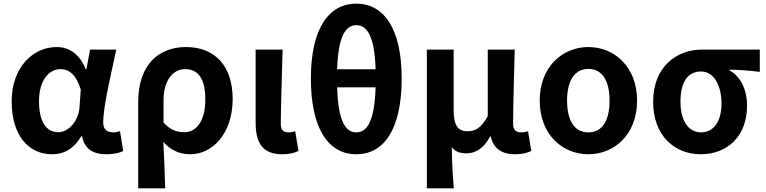

<svg xmlns="http://www.w3.org/2000/svg" viewBox="-20 -832 4200 1053"><path d="M266 14C334 14 387 -19 426 -85H430C444 -14 490 14 565 14C607 14 637 6 656 -4L638 -113C625 -108 612 -106 601 -106C569 -106 546 -121 546 -159C546 -248 589 -426 618 -560H474L454 -453H450C415 -539 356 -574 291 -574C161 -574 44 -463 44 -276C44 -93 133 14 266 14ZM300 -107C235 -107 194 -162 194 -277C194 -398 253 -453 312 -453C359 -453 398 -422 423 -341L416 -242C410 -168 356 -107 300 -107Z M738 201H886C884 114 880 37 876 -54C919 -3 973 14 1024 14C1143 14 1256 -97 1256 -289C1256 -468 1161 -574 1000 -574C852 -574 738 -479 738 -273ZM992 -107C954 -107 916 -116 877 -160V-283C877 -390 928 -453 995 -453C1071 -453 1106 -394 1106 -287C1106 -165 1055 -107 992 -107Z M1527 14C1571 14 1595 6 1617 -4L1599 -112C1587 -108 1574 -106 1565 -106C1535 -106 1520 -117 1520 -153C1520 -257 1527 -424 1530 -560H1382V-159C1382 -54 1416 14 1527 14Z M1934 14C2085 14 2183 -121 2183 -402C2183 -676 2085 -812 1934 -812C1784 -812 1685 -677 1685 -402C1685 -121 1784 14 1934 14ZM1934 -694C1990 -694 2034 -641 2040 -452H1829C1835 -641 1879 -694 1934 -694ZM1934 -106C1878 -106 1835 -160 1829 -353H2040C2034 -160 1990 -106 1934 -106Z M2321 201H2469C2462 120 2459 66 2458 -25C2479 3 2507 9 2539 9C2591 9 2637 -23 2668 -84H2671C2686 -19 2730 14 2804 14C2847 14 2872 6 2894 -4L2876 -112C2864 -108 2851 -106 2841 -106C2811 -106 2794 -117 2794 -153C2794 -257 2800 -424 2803 -560H2655V-195C2620 -131 2587 -112 2545 -112C2491 -112 2468 -145 2468 -229V-560H2321Z M3207 14C3349 14 3474 -94 3474 -280C3474 -466 3349 -574 3207 -574C3065 -574 2940 -466 2940 -280C2940 -94 3065 14 3207 14ZM3207 -106C3129 -106 3090 -173 3090 -280C3090 -386 3129 -454 3207 -454C3285 -454 3323 -386 3323 -280C3323 -173 3285 -106 3207 -106Z M3823 14C3970 14 4077 -86 4077 -251C4077 -342 4042 -412 3982 -445V-450C4042 -449 4085 -445 4147 -438V-560H3830C3692 -560 3562 -467 3562 -274C3562 -88 3680 14 3823 14ZM3825 -106C3757 -106 3712 -168 3712 -274C3712 -391 3758 -440 3825 -440C3897 -440 3937 -360 3937 -265C3937 -165 3893 -106 3825 -106Z"/></svg>

Font: Source Han Sans JP
Style: Bold
Weight: 700
Designer: Ryoko NISHIZUKA 西塚涼子 (kana, bopomofo & ideographs); Paul D. Hunt (Latin, Greek & Cyrillic); Sandoll Communications 산돌커뮤니
Foundry: Adobe
Version: Version 2.002;hotconv 1.0.116;makeotfexe 2.5.65601